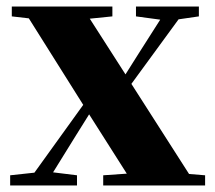

<svg xmlns="http://www.w3.org/2000/svg" viewBox="-20 -566 657 586"><path d="M11 0V-31L85 -39L234 -246L68 -510L16 -516V-546H323V-516L254 -509L363 -339L404 -404L469 -506L395 -516V-546H587V-516L525 -507L381 -310L557 -35L606 -31V0H295V-31L367 -36L252 -217L212 -153L142 -40L215 -31V0Z"/></svg>

Font: Early Summer Mincho Heavy
Style: Regular
Weight: 900
Designer: GuiWonder
Version: Version 1.002